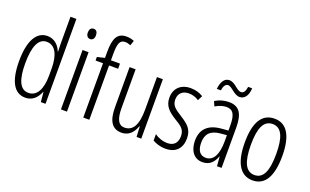

<svg xmlns="http://www.w3.org/2000/svg" viewBox="-85 -1185 2611 1615"><g transform="rotate(20 1221.0 -377.5)"><path d="M197 10C264 10 302 -35 323 -87H326L334 0H376V-760H323V-520C323 -498 324 -476 325 -449H322C303 -499 260 -542 198 -542C100 -542 44 -444 44 -262C44 -85 96 10 197 10ZM208 -37C132 -37 99 -117 99 -262C99 -413 135 -494 208 -494C283 -494 323 -422 323 -295V-233C323 -109 282 -37 208 -37Z M542 -732C517 -732 505 -713 505 -686C505 -659 518 -640 542 -640C565 -640 578 -658 578 -686C578 -713 567 -732 542 -732ZM568 -532H514V0H568Z M849 -486V-532H768V-586C768 -683 782 -718 829 -718C844 -718 861 -714 878 -707L893 -751C872 -760 851 -765 824 -765C740 -765 714 -705 714 -588V-534L647 -518V-486H714V0H768V-486Z M1233 -532H1180V-240C1180 -103 1142 -39 1067 -39C1015 -39 989 -84 989 -185V-532H935V-173C935 -56 971 10 1058 10C1126 10 1163 -37 1182 -92H1186L1191 0H1233Z M1594 -134C1594 -218 1546 -252 1480 -294C1417 -333 1389 -357 1389 -408C1389 -463 1425 -495 1480 -495C1513 -495 1545 -485 1570 -467L1592 -511C1560 -531 1522 -542 1480 -542C1389 -542 1337 -485 1337 -407C1337 -327 1385 -290 1452 -248C1512 -213 1540 -189 1540 -133C1540 -74 1509 -40 1451 -40C1408 -40 1365 -56 1336 -78V-21C1362 -5 1403 10 1452 10C1544 10 1594 -44 1594 -134Z M1687 -611H1724C1728 -652 1745 -673 1766 -673C1802 -673 1838 -612 1889 -612C1930 -612 1962 -647 1965 -717H1929C1924 -679 1911 -655 1887 -655C1847 -655 1815 -716 1763 -716C1718 -716 1693 -674 1687 -611ZM1822 -542C1780 -542 1737 -530 1700 -507L1718 -465C1756 -487 1789 -496 1816 -496C1875 -496 1899 -459 1899 -358V-315L1838 -310C1726 -301 1663 -245 1663 -140C1663 -61 1699 10 1783 10C1849 10 1882 -31 1902 -84H1904L1911 0H1952V-360C1952 -485 1915 -542 1822 -542ZM1844 -269 1900 -274V-216C1900 -106 1867 -34 1797 -34C1747 -34 1718 -70 1718 -141C1718 -220 1758 -261 1844 -269Z M2398 -267C2398 -443 2344 -542 2231 -542C2116 -542 2062 -445 2062 -268C2062 -91 2119 10 2231 10C2344 10 2398 -90 2398 -267ZM2117 -268C2117 -416 2150 -494 2231 -494C2312 -494 2344 -413 2344 -267C2344 -112 2309 -38 2231 -38C2152 -38 2117 -117 2117 -268Z"/></g></svg>

Font: Noto Sans Devanagari ExtraCondensed Light
Style: Regular
Weight: 300
Width: 2
Designer: Jelle Bosma - Monotype Design Team
Foundry: Monotype Imaging Inc.
Version: Version 2.004